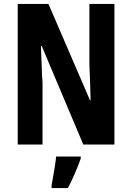

<svg xmlns="http://www.w3.org/2000/svg" viewBox="-20 -734 670 975"><path d="M561 0H403L192 -500H188Q191 -431 192 -391Q193 -351 196 -315V0H70V-714H226L437 -225H440Q439 -271 438 -301.5Q437 -332 436 -355.5Q435 -379 434 -405V-714H561ZM390 71Q377 108 360 147Q343 186 325 221H242V208Q245 191 249.5 164.5Q254 138 258.5 110.5Q263 83 265 61H390Z"/></svg>

Font: Noto Sans Gujarati UI ExtraCondensed
Style: Bold
Weight: 700
Width: 2
Designer: Jelle Bosma - Monotype Design Team, Universal Thirst
Foundry: Monotype Imaging Inc.
Version: Version 2.106; ttfautohint (v1.8.4.7-5d5b)